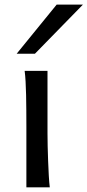

<svg xmlns="http://www.w3.org/2000/svg" viewBox="-20 -801 374 821"><path d="M183.1 -231.9Q183.1 -208.5 183.8 -176.5Q184.6 -144.5 185.8 -111.8Q187 -79.1 188.7 -49.3Q190.4 -19.5 192.9 0H92.8V-258.8Q92.8 -294.4 92.5 -329.1Q92.3 -363.8 91.6 -394.8Q90.8 -425.8 89.4 -452.4Q87.9 -479 85.4 -498H183.1ZM334.5 -781.2 129.4 -571.3H51.3L222.2 -781.2Z"/></svg>

Font: Andika Viet
Style: Regular
Weight: 400
Designer: Victor Gaultney, Annie Olsen, Julie Remington, Don Collingsworth, Eric Hays, Becca Hirsbrunner
Foundry: SIL International
Version: Version 5.000